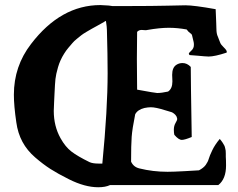

<svg xmlns="http://www.w3.org/2000/svg" viewBox="-20 -748 963 776"><path d="M433.6 -723.6Q433.6 -723.6 509.8 -723.6Q591.8 -723.6 658.7 -725.1Q725.6 -726.6 729.5 -726.6Q763.7 -726.6 851.6 -710.9Q852.5 -694.3 853 -677.7Q853.5 -661.1 854 -652.8Q854.5 -644.5 854.5 -635.7Q854.5 -627 855 -622.6Q855.5 -618.2 856 -614.3Q856.4 -610.4 857.9 -606.4Q859.4 -602.5 860.8 -599.1Q862.3 -595.7 864.7 -588.9Q867.2 -582 870.1 -575.2Q873 -567.4 884.8 -556.2Q896.5 -544.9 896.5 -539.1Q896.5 -538.1 896.5 -537.1L895.5 -535.2Q847.7 -519.5 823.2 -519.5Q815.4 -519.5 805.7 -520.5Q795.9 -521.5 778.3 -522.9Q760.7 -524.4 746.1 -525.4Q743.2 -529.3 743.2 -531.2Q743.2 -534.2 753.4 -543.5Q763.7 -552.7 763.7 -566.4Q763.7 -574.2 762.7 -578.1Q756.8 -602.5 755.9 -606.4Q754.9 -610.4 748.5 -614.3Q742.2 -618.2 734.4 -628.9Q697.3 -635.7 662.1 -635.7Q626 -635.7 576.2 -627Q573.2 -626 567.4 -626Q564.5 -626 559.6 -626.5Q554.7 -627 552.7 -627Q541 -627 534.2 -619.1Q533.2 -574.2 533.2 -510.7Q533.2 -441.4 534.2 -385.7Q608.4 -372.1 615.2 -372.1Q632.8 -372.1 659.2 -377.9Q676.8 -389.6 676.8 -418.9Q676.8 -423.8 676.3 -432.6Q675.8 -441.4 675.8 -445.3Q675.8 -475.6 693.4 -486.3Q704.1 -493.2 717.8 -493.2Q736.3 -493.2 751 -477.5Q751 -425.8 754.9 -194.3Q726.6 -182.6 714.8 -182.6Q702.1 -182.6 684.6 -203.1Q682.6 -210.9 682.6 -223.6Q682.6 -239.3 689.5 -251Q696.3 -262.7 696.3 -266.6Q696.3 -269.5 693.4 -277.3Q689.5 -284.2 683.6 -288.6Q677.7 -293 674.3 -294.4Q670.9 -295.9 659.7 -298.8Q648.4 -301.8 646.5 -302.7Q609.4 -314.5 589.8 -314.5Q578.1 -314.5 563.5 -311.5Q536.1 -304.7 526.4 -286.1Q514.6 -227.5 512.2 -195.3Q509.8 -163.1 509.8 -94.7Q519.5 -73.2 543 -67.4Q597.7 -53.7 657.2 -53.7Q680.7 -53.7 725.6 -56.2Q770.5 -58.6 784.2 -59.6Q802.7 -69.3 811.5 -81.5Q820.3 -93.8 823.7 -106Q827.1 -118.2 837.9 -140.6Q848.6 -163.1 868.2 -186.5Q875 -178.7 879.4 -171.9Q883.8 -165 886.2 -160.6Q888.7 -156.2 890.1 -148.9Q891.6 -141.6 892.1 -139.2Q892.6 -136.7 892.6 -127Q892.6 -117.2 892.6 -114.3Q893.6 -101.6 893.6 -79.1Q893.6 -24.4 862.3 0H424.8Q406.2 8.8 377 8.8Q323.2 8.8 258.8 -23.4Q213.9 -45.9 184.1 -64.9Q154.3 -84 122.1 -111.8Q89.8 -139.6 70.8 -174.8Q51.8 -210 45.9 -253.9Q36.1 -320.3 36.1 -365.2Q36.1 -480.5 105.5 -570.3Q225.6 -727.5 385.7 -727.5Q396.5 -727.5 419.9 -725.6Q423.8 -725.6 433.6 -723.6ZM393.6 -86.9Q415 -306.6 415 -452.1Q415 -524.4 412.1 -627Q412.1 -637.7 408.2 -663.1Q406.2 -663.1 403.8 -661.6Q401.4 -660.2 400.4 -659.2Q395.5 -656.2 376 -645.5Q356.4 -634.8 351.1 -631.8Q345.7 -628.9 330.1 -619.6Q314.5 -610.4 308.6 -605.5Q302.7 -600.6 291 -591.3Q279.3 -582 272.5 -573.7Q265.6 -565.4 256.3 -554.7Q247.1 -543.9 239.3 -531.2Q222.7 -504.9 214.4 -476.1Q206.1 -447.3 204.1 -428.7Q202.1 -410.2 200.2 -367.2Q200.2 -360.4 198.7 -335.9Q197.3 -311.5 197.3 -299.8Q197.3 -238.3 224.6 -189.5Q244.1 -154.3 269 -135.3Q293.9 -116.2 341.8 -92.8Q354.5 -86.9 377.9 -86.9Z"/></svg>

Font: LPEducational
Style: Medium
Weight: 500
Designer: Based on Essays1743, by John Stracke, which says:

Based on the typeface in a 1743 English translation of the essays of 
Version: Version 001.204